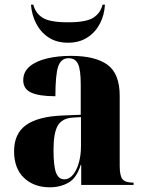

<svg xmlns="http://www.w3.org/2000/svg" viewBox="-20 -788 616 818"><path d="M192 10Q125 10 82.5 -30Q40 -70 40 -144Q40 -219 91.5 -255.5Q143 -292 248 -296L324 -299V-427Q324 -491 312.5 -515.5Q301 -540 272 -540Q240 -540 228 -505Q216 -470 216 -378Q147 -378 113 -393.5Q79 -409 79 -446Q79 -482 106.5 -505Q134 -528 180.5 -539Q227 -550 282 -550Q386 -550 438 -512Q490 -474 490 -380V-81Q490 -39 502 -24.5Q514 -10 546 -10H549V0H326V-86H324Q307 -30 272 -10Q237 10 192 10ZM254 -24Q275 -24 291 -43.5Q307 -63 316 -95Q325 -127 325 -165V-289L290 -287Q244 -284 226 -252.5Q208 -221 208 -150Q208 -79 219 -51.5Q230 -24 254 -24ZM270 -606Q221 -606 187 -628.5Q153 -651 134 -688Q115 -725 112 -768H122Q131 -732 161.5 -712.5Q192 -693 270 -693Q347 -693 377.5 -712.5Q408 -732 417 -768H427Q425 -725 406 -688Q387 -651 352.5 -628.5Q318 -606 270 -606Z"/></svg>

Font: Noto Serif Display SemiCondensed ExtraBold
Style: Regular
Weight: 800
Width: 4
Designer: Monotype Design Team
Foundry: Monotype Imaging Inc.
Version: Version 2.009